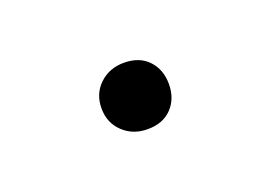

<svg xmlns="http://www.w3.org/2000/svg" viewBox="-31 -412 246 174"><g transform="rotate(-20 92.0 -325.0)"><path d="M124 -325Q124 -311 115.5 -302Q107 -293 92 -293Q78 -293 68.5 -302Q59 -311 59 -325Q59 -339 68.5 -348Q78 -357 92 -357Q107 -357 115.5 -348Q124 -339 124 -325Z"/></g></svg>

Font: FiraGO UltraLight
Style: Regular
Weight: 200
Designer: bBox Type
Foundry: bBox Type GmbH
Version: Version 1.001